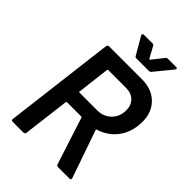

<svg xmlns="http://www.w3.org/2000/svg" viewBox="-255 -997 1106 1106"><g transform="rotate(45 297.5 -444.5)"><path d="M420 -9 327 -297Q327 -299 325.5 -300Q324 -301 322 -301H206Q202 -301 200 -296L165 -12Q165 -7 161 -3.5Q157 0 152 0H63Q58 0 55 -3.5Q52 -7 53 -12L136 -688Q137 -693 140.5 -696.5Q144 -700 149 -700H416Q497 -700 545 -653Q593 -606 593 -528Q593 -518 591 -496Q583 -427 542.5 -378.5Q502 -330 439 -311Q435 -311 435 -305L536 -14Q537 -12 537 -9Q537 0 526 0H433Q423 0 420 -9ZM237 -595 213 -396Q211 -391 217 -391H362Q413 -391 446.5 -424.5Q480 -458 480 -510Q480 -551 455 -575.5Q430 -600 388 -600H242Q240 -600 238.5 -598.5Q237 -597 237 -595ZM234 -880Q234 -884 237 -886.5Q240 -889 245 -889H314Q324 -889 327 -881L364 -813Q366 -811 368 -811Q370 -811 371 -813L425 -881Q430 -889 439 -889H507Q516 -889 516 -883Q516 -878 512 -874L426 -769Q420 -762 411 -762H309Q301 -762 297 -769L236 -874Q234 -878 234 -880Z"/></g></svg>

Font: Barlow SemiBold
Style: Italic
Weight: 600
Italic angle: -7°
Designer: Jeremy Tribby
Foundry: Tribby Type
Version: Version 1.408